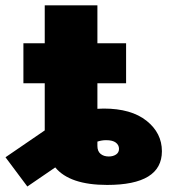

<svg xmlns="http://www.w3.org/2000/svg" viewBox="-77 -676 634 712"><path d="M320.3 9.8Q181.6 9.8 127.9 -55.2L24.4 15.6L-56.6 -92.8L88.9 -192.4V-367.2H9.8V-515.6H88.9V-656.2H284.2V-515.6H390.6V-367.2H284.2V-272.5Q295.9 -273.4 307.6 -273.4Q409.7 -273.4 466.6 -228Q523.4 -182.6 523.4 -115.2Q523.4 9.8 320.3 9.8ZM284.2 -150.9V-134.8Q284.2 -115.2 295.9 -105.5Q307.6 -95.7 326.2 -95.7Q342.3 -95.7 353.3 -103Q364.3 -110.4 364.3 -124Q364.3 -138.2 352.5 -147.2Q340.8 -156.2 316.4 -156.2Q300.3 -156.2 284.2 -150.9Z"/></svg>

Font: Inter Display Black
Style: Regular
Weight: 900
Designer: Rasmus Andersson
Foundry: rsms
Version: Version 4.000;git-a52131595